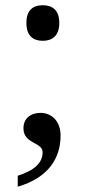

<svg xmlns="http://www.w3.org/2000/svg" viewBox="-20 -561 326 735"><path d="M211.9 -42C211.9 -98.6 176.3 -128.9 135.3 -128.9C98.1 -128.9 69.8 -108.4 69.8 -69.8C69.8 -8.8 143.1 -18.1 143.1 22C143.1 61 113.8 90.8 47.9 111.8V153.8C167 118.7 211.9 43 211.9 -42ZM81.1 -473.1C81.1 -421.9 108.9 -404.8 144 -404.8C177.7 -404.8 207 -421.9 207 -473.1C207 -524.9 177.7 -541 144 -541C108.9 -541 81.1 -524.9 81.1 -473.1Z"/></svg>

Font: Gandom
Style: Regular
Weight: 400
Foundry: DejaVu fonts team - Redesigned by Saber Rastikerdar - Based on Samim Font
Version: Version 0.8